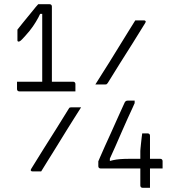

<svg xmlns="http://www.w3.org/2000/svg" viewBox="-20 -807 840 914"><path d="M434 -405Q450 -431 466 -456Q482 -481 498 -506.5Q514 -532 529.5 -557.5Q545 -583 561 -608.5Q577 -634 592.5 -659.5Q608 -685 624 -710Q627 -710 632.5 -710Q638 -710 644 -710Q650 -710 655.5 -710Q661 -710 665 -710Q671 -710 673 -706.5Q675 -703 671 -697Q656 -673 641.5 -649.5Q627 -626 612 -602Q597 -578 582 -554.5Q567 -531 552 -507Q537 -483 522.5 -459.5Q508 -436 493 -412Q490 -408 488 -406.5Q486 -405 482 -405Q479 -405 472.5 -405Q466 -405 458 -405Q450 -405 443.5 -405Q437 -405 434 -405ZM366 -296Q350 -271 334 -245.5Q318 -220 302 -194.5Q286 -169 270.5 -143.5Q255 -118 239 -92.5Q223 -67 207.5 -42Q192 -17 176 9Q173 9 167.5 9Q162 9 156 9Q150 9 144.5 9Q139 9 135 9Q129 9 127 5.5Q125 2 129 -4Q144 -28 158.5 -51.5Q173 -75 188 -99Q203 -123 218 -146.5Q233 -170 248 -194Q263 -218 277.5 -241.5Q292 -265 307 -289Q310 -294 312 -295Q314 -296 318 -296Q321 -296 327.5 -296Q334 -296 342 -296Q350 -296 356.5 -296Q363 -296 366 -296ZM694 87Q690 87 685.5 87Q681 87 676.5 87Q672 87 667.5 87Q663 87 659 87Q654 87 651 84Q648 81 648 76V-89Q648 -91 649 -101.5Q650 -112 651.5 -126Q653 -140 654.5 -153Q656 -166 657 -172H683Q688 -172 691 -169Q694 -166 694 -161V36Q694 43 694 61Q694 79 694 87ZM754 -5H459Q454 -5 451 -8Q448 -11 448 -16V-39Q448 -39 456.5 -59Q465 -79 479 -110Q493 -141 509 -176Q525 -211 539 -243Q553 -275 563 -296Q573 -317 574 -320Q577 -325 580.5 -326.5Q584 -328 588 -328Q592 -328 596 -328Q600 -328 604.5 -328Q609 -328 613 -328Q617 -328 621 -328V-316Q620 -313 610.5 -292.5Q601 -272 587 -241.5Q573 -211 558 -176Q543 -141 529 -109.5Q515 -78 505 -56.5Q495 -35 493 -30L503 -72V-21L488 -36Q503 -41 518 -44.5Q533 -48 552.5 -49.5Q572 -51 598 -51H743Q748 -51 751 -48Q754 -45 754 -40Q754 -36 754 -31.5Q754 -27 754 -22.5Q754 -18 754 -13.5Q754 -9 754 -5ZM61 -418H328Q333 -418 336 -415Q339 -412 339 -407Q339 -403 339 -398.5Q339 -394 339 -389.5Q339 -385 339 -380.5Q339 -376 339 -372H72Q67 -372 64 -375Q61 -378 61 -383Q61 -387 61 -391Q61 -395 61 -399.5Q61 -404 61 -409Q61 -414 61 -418ZM227 -397H176L181 -410Q181 -417 181 -423Q181 -429 181 -434.5Q181 -440 181 -443Q181 -445 181 -473Q181 -501 181 -543Q181 -585 181 -630Q181 -675 181 -713Q181 -751 181 -771L198 -741H154L182 -767Q174 -745 162.5 -723.5Q151 -702 136.5 -681Q122 -660 101 -637Q85 -619 79 -614Q73 -609 69 -609Q66 -609 64.5 -610.5Q63 -612 63 -615V-666Q74 -680 88.5 -698Q103 -716 113 -728Q125 -742 137.5 -758Q150 -774 162 -787Q169 -787 176.5 -787Q184 -787 191 -787Q198 -787 204.5 -787Q211 -787 216 -787Q221 -787 224 -784Q227 -781 227 -776Q227 -774 227 -746Q227 -718 227 -676Q227 -634 227 -587Q227 -540 227 -498Q227 -456 227 -428Q227 -400 227 -397Z"/></svg>

Font: Recursive Sans Linear Light
Style: Regular
Weight: 300
Version: Version 1.085